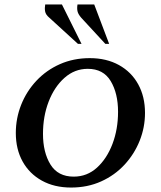

<svg xmlns="http://www.w3.org/2000/svg" viewBox="-20 -832 722 862"><path d="M299 10Q224 10 168 -21Q112 -52 81.5 -107Q51 -162 51 -235Q51 -301 75 -361.5Q99 -422 143.5 -469.5Q188 -517 249 -544Q310 -571 383 -571Q458 -571 514 -540Q570 -509 600.5 -453.5Q631 -398 631 -325Q631 -260 607 -200Q583 -140 539 -92.5Q495 -45 434 -17.5Q373 10 299 10ZM311 -39Q371 -39 415.5 -79.5Q460 -120 485 -186Q510 -252 510 -330Q510 -413 477 -468Q444 -523 374 -523Q315 -523 269.5 -482.5Q224 -442 198.5 -376Q173 -310 173 -231Q173 -148 206.5 -93.5Q240 -39 311 -39ZM453 -635 345 -752Q331 -768 328 -781.5Q325 -795 328 -812H403L470 -635ZM330 -635 202 -752Q185 -766 182.5 -781Q180 -796 183 -812H258L346 -635Z"/></svg>

Font: Spectral SC SemiBold
Style: Italic
Weight: 600
Italic angle: -10°
Designer: Jean-Baptiste Levee
Foundry: Production Type
Version: Version 2.001